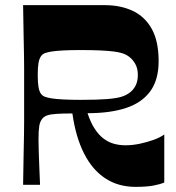

<svg xmlns="http://www.w3.org/2000/svg" viewBox="-20 -720 686 748"><path d="M70 0Q71 -72 72 -118Q73 -164 73.5 -194.5Q74 -225 74 -247.5Q74 -270 74 -293.5Q74 -317 74 -350Q74 -383 74 -406.5Q74 -430 74 -452.5Q74 -475 73.5 -505.5Q73 -536 72 -582Q71 -628 70 -700H387Q450 -700 497.5 -677.5Q545 -655 571.5 -607Q598 -559 598 -482Q598 -409 565.5 -364.5Q533 -320 471.5 -299.5Q410 -279 321 -279Q333 -243 348.5 -219Q364 -195 383 -180.5Q402 -166 423.5 -160Q445 -154 469 -154Q496 -154 524.5 -160Q553 -166 578 -175Q603 -184 620 -196V-9Q604 -2 577.5 3Q551 8 508 8Q441 8 390.5 -25Q340 -58 307.5 -122Q275 -186 262 -278Q225 -278 201.5 -276.5Q178 -275 165.5 -271Q153 -267 146 -259Q136 -248 133 -229.5Q130 -211 130 -177Q130 -159 131 -127Q132 -95 133.5 -60.5Q135 -26 136 0ZM295 -331Q360 -331 397 -334Q434 -337 453 -343Q470 -348 484.5 -358.5Q499 -369 508 -386Q517 -403 517 -428Q517 -452 508 -469Q499 -486 485.5 -497Q472 -508 455 -513Q442 -517 422 -519.5Q402 -522 371.5 -523.5Q341 -525 295 -525Q254 -525 226.5 -523.5Q199 -522 182.5 -519.5Q166 -517 155 -513Q145 -509 139 -500Q133 -491 130 -474.5Q127 -458 127 -428Q127 -398 130 -381Q133 -364 139 -355.5Q145 -347 155 -343Q166 -339 182.5 -336.5Q199 -334 226.5 -332.5Q254 -331 295 -331Z"/></svg>

Font: Ojuju
Style: Bold
Weight: 700
Designer: Chisaokwu Joboson, Mirko Velimirovic
Foundry: Udi Foundry
Version: Version 1.000